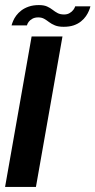

<svg xmlns="http://www.w3.org/2000/svg" viewBox="-23 -736 376 756"><path d="M-3 0H118.5L223 -592.5H101.5ZM227.5 -630.5Q250.5 -630.5 267.2 -636.2Q284 -642 296 -651.8Q308 -661.5 315.5 -672.5Q323 -683.5 327.2 -693.8Q331.5 -704 333 -711H273Q271.5 -705 266 -697.5Q260.5 -690 251.2 -684.5Q242 -679 229.5 -679Q214 -679 203.8 -684.5Q193.5 -690 184 -697.5Q174.5 -705 162.2 -710.5Q150 -716 130 -716Q107.5 -716 90.2 -710Q73 -704 61 -694.8Q49 -685.5 41 -674.8Q33 -664 28.8 -653.8Q24.5 -643.5 22.5 -636H83Q84.5 -642.5 89.8 -649.8Q95 -657 104.5 -662.2Q114 -667.5 127.5 -667.5Q141 -667.5 150.8 -662Q160.5 -656.5 170.2 -649Q180 -641.5 193.5 -636Q207 -630.5 227.5 -630.5Z"/></svg>

Font: Anybody UltraCondensed Thin Medium
Style: Italic
Weight: 500
Italic angle: -10°
Version: Version 1.111